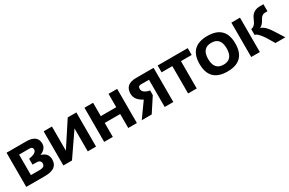

<svg xmlns="http://www.w3.org/2000/svg" viewBox="105 -1504 3752 2496"><g transform="rotate(-30 1981.0 -256.0)"><path d="M61 0V-512.7H354Q523.9 -512.7 523.9 -384.3Q523.9 -304.7 428.2 -266.1Q532.7 -240.2 532.7 -140.1Q532.7 0 343.8 0ZM323.7 -102.5Q399.9 -102.5 399.9 -157.7Q399.9 -210 330.1 -210H276.4V-298.3Q393.6 -315.4 393.6 -371.1Q393.6 -410.2 350.6 -410.2H190.4V-102.5Z M984.4 0V-344.7L747.6 0H618.2V-512.7H742.7V-150.4L979.5 -512.7H1108.9V0Z M1231 0V-512.7H1360.4V-312.5H1592.3V-512.7H1721.7V0H1592.3V-210H1360.4V0Z M2139.2 0V-408.7H2015.6Q1975.1 -408.7 1975.1 -365.7Q1975.1 -302.2 2082.5 -280.3V-211.4L1944.3 0H1794.9L1951.7 -219.2Q1839.8 -276.4 1839.8 -369.6Q1839.8 -512.7 2004.9 -512.7H2268.6V0Z M2781.2 -512.7V-410.2H2620.1V0H2490.7V-410.2H2329.6V-512.7Z M2810.5 -256.3Q2810.5 -522.5 3079.1 -522.5Q3347.7 -522.5 3347.7 -256.3Q3347.7 9.8 3079.1 9.8Q2811.5 9.8 2810.5 -256.3ZM3079.1 -92.8Q3218.3 -92.8 3218.3 -258.3Q3218.3 -419.9 3079.1 -419.9Q2939.9 -419.9 2939.9 -258.3Q2939.9 -92.8 3079.1 -92.8Z M3567.4 -516.1V0H3438V-516.1ZM3801.8 0 3730 -120.1Q3657.7 -226.1 3619.6 -226.1V-315.4Q3674.8 -315.4 3714.8 -415.3Q3754.9 -515.1 3866.2 -515.1H3918.5V-409.7H3879.9Q3832 -409.7 3802.2 -350.6Q3772.5 -291.5 3726.1 -267.6Q3788.6 -257.3 3869.1 -128.9L3950.2 0Z"/></g></svg>

Font: Voltera
Style: Bold
Weight: 700
Designer: Bernd Montag
Version: Version 1.301